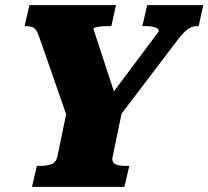

<svg xmlns="http://www.w3.org/2000/svg" viewBox="-20 -730 814 750"><path d="M105 0 124 -82H140Q164 -82 181.5 -89Q199 -96 204 -118L243 -306L246 -262L133 -586Q128 -602 121.5 -611.5Q115 -621 105.5 -624.5Q96 -628 82 -628H76L95 -710H433L415 -628H402Q385 -628 372.5 -626.5Q360 -625 353 -623Q346 -621 345 -617L440 -327L380 -313L600 -607Q601 -614 595 -618.5Q589 -623 576.5 -625.5Q564 -628 547 -628H536L555 -710H774L756 -628H750Q737 -628 725.5 -623Q714 -618 702.5 -607Q691 -596 676 -577L433 -257L459 -306L420 -118Q417 -104 422.5 -96Q428 -88 440.5 -85Q453 -82 468 -82H485L466 0Z"/></svg>

Font: Roboto Serif 20pt ExtraBold
Style: Italic
Weight: 800
Italic angle: -10°
Version: Version 1.007